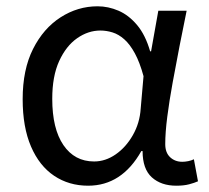

<svg xmlns="http://www.w3.org/2000/svg" viewBox="-20 -577 665 610"><path d="M260 13Q199 13 152 -18.5Q105 -50 78.5 -111.5Q52 -173 52 -262Q52 -356 85 -421.5Q118 -487 172.5 -522Q227 -557 290 -557Q324 -557 356.5 -543Q389 -529 415.5 -497.5Q442 -466 457 -414H460L483 -543H573Q562 -490 550.5 -431Q539 -372 528.5 -314.5Q518 -257 511.5 -206.5Q505 -156 505 -119Q505 -92 520.5 -77.5Q536 -63 559 -63Q568 -63 578 -65Q588 -67 596 -71L609 -1Q598 4 581 8.5Q564 13 540 13Q492 13 462.5 -13.5Q433 -40 433 -97H429Q367 13 260 13ZM279 -64Q315 -64 347.5 -86.5Q380 -109 402 -147.5Q424 -186 427 -232L436 -335Q424 -379 408.5 -407.5Q393 -436 375 -452Q357 -468 337.5 -474Q318 -480 299 -480Q260 -480 225 -455.5Q190 -431 168 -383Q146 -335 146 -263Q146 -168 181.5 -116Q217 -64 279 -64Z"/></svg>

Font: lbangla85
Style: Book
Weight: 400
Designer: Jelle Bosma - Monotype Design Team
Foundry: Monotype Imaging Inc.
Version: Version 2.003